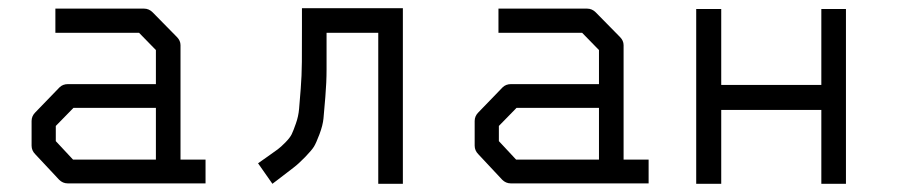

<svg xmlns="http://www.w3.org/2000/svg" viewBox="-20 -497 2200 468"><path d="M360 -108V-234H159L116 -190V-153L158 -108ZM420 -108H481V-50H145Q133 -50 124 -59L66 -121Q57 -130 57 -142V-202Q57 -214 66 -223L125 -284Q133 -292 146 -292H360V-375L319 -417H115V-476H331Q343 -476 352 -467L411 -407Q420 -398 420 -387Z M962 -49H902V-417H776Q776 -360 776 -328Q776 -296 773 -260.5Q770 -225 768.5 -208.5Q767 -192 758.8 -170Q750.5 -148 745.2 -139.5Q740 -131 723.8 -114.2Q707.5 -97.5 696 -88.8Q684.5 -80 658.5 -60Q649 -53 644 -49L609 -99Q617.5 -105 632.5 -115.5Q649.5 -127.5 657 -133Q664.5 -138.5 675.8 -150Q687 -161.5 691 -169.8Q695 -178 701.2 -195.8Q707.5 -213.5 709 -231.5Q710.5 -249.5 713 -280.5Q715.5 -311.5 715.8 -346.2Q716 -381 716 -432V-477H962Z M1440 -108V-234H1239L1196 -190V-153L1238 -108ZM1500 -108H1561V-50H1225Q1213 -50 1204 -59L1146 -121Q1137 -130 1137 -142V-202Q1137 -214 1146 -223L1205 -284Q1213 -292 1226 -292H1440V-375L1399 -417H1195V-476H1411Q1423 -476 1432 -467L1491 -407Q1500 -398 1500 -387Z M1677 -475H1738V-290H1982V-475H2042V-49H1982V-229H1738V-49H1677Z"/></svg>

Font: 3270 Nerd Font Mono
Style: Regular
Weight: 400
Monospace: yes
Version: Version 3.0.1;Nerd Fonts 3.0.0